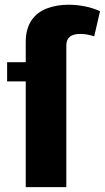

<svg xmlns="http://www.w3.org/2000/svg" viewBox="-20 -770 432 790"><path d="M85.9 -435.1V0H252.9V-583C252.9 -614.7 272 -630.4 310.5 -630.4C329.1 -630.4 348.1 -627 367.7 -620.6L391.6 -724.1C352.1 -741.7 308.1 -750.5 260.7 -750.5C230 -750.5 201.2 -745.6 174.3 -735.8C121.1 -715.8 85.9 -671.9 85.9 -597.7V-514.2H9.3V-435.1Z"/></svg>

Font: Estedad ExtraBold
Style: Regular
Weight: 800
Designer: Amin Abedi
Version: Version 7.3